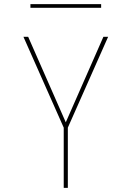

<svg xmlns="http://www.w3.org/2000/svg" viewBox="-20 -914 640 934"><path d="M290 0V-293L94 -735H117L300 -319L483 -735H506L310 -293V0ZM472 -876H128V-894H472Z"/></svg>

Font: Iosevka SS04 Thin Extended
Style: Regular
Weight: 100
Width: 7
Monospace: yes
Designer: Belleve Invis
Foundry: Belleve Invis
Version: Version 19.0.0; ttfautohint (v1.8.4)